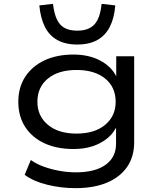

<svg xmlns="http://www.w3.org/2000/svg" viewBox="-20 -788 829 996"><path d="M371 188Q297 188 225.5 170.5Q154 153 108 119L140 42Q171 64 209.5 77.5Q248 91 290 98.5Q332 106 374 106Q473 106 527.5 67Q582 28 582 -42V-123H580Q556 -76 498.5 -45.5Q441 -15 361 -15Q275 -15 211 -44.5Q147 -74 111 -129Q75 -184 75 -260Q75 -335 111 -390Q147 -445 211 -475Q275 -505 361 -505Q440 -505 498.5 -474.5Q557 -444 583 -392V-496H676V-50Q676 24 640 77Q604 130 536 159Q468 188 371 188ZM377 -95Q471 -95 525.5 -140.5Q580 -186 580 -260Q580 -336 525.5 -380.5Q471 -425 377 -425Q283 -425 228.5 -380.5Q174 -336 174 -260Q174 -186 228.5 -140.5Q283 -95 377 -95ZM381 -557Q319 -557 277 -580.5Q235 -604 212.5 -649.5Q190 -695 184 -760L255 -768Q263 -695 291.5 -662Q320 -629 381 -629Q441 -629 470.5 -662Q500 -695 507 -768L578 -760Q573 -695 550 -649.5Q527 -604 485 -580.5Q443 -557 381 -557Z"/></svg>

Font: Nunito Sans 7pt Expanded
Style: Regular
Weight: 400
Width: 7
Designer: Vernon Adams
Foundry: Vernon Adams
Version: Version 3.101;gftools[0.9.27]